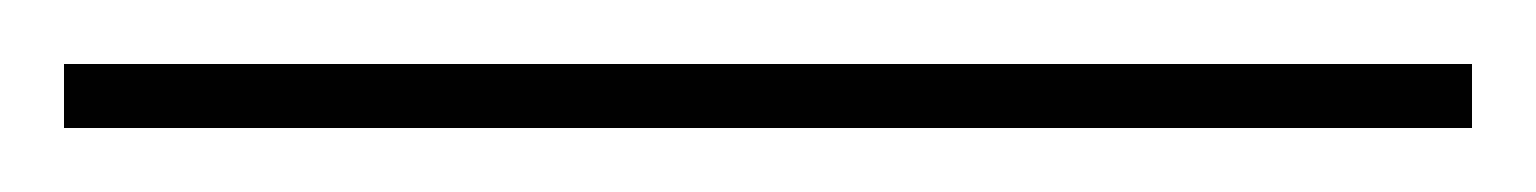

<svg xmlns="http://www.w3.org/2000/svg" viewBox="-25 83 480 60"><path d="M-5 123V103H435V123Z"/></svg>

Font: Noto Serif Display SemiCondensed Black
Style: Regular
Weight: 900
Width: 4
Designer: Monotype Design Team
Foundry: Monotype Imaging Inc.
Version: Version 2.009